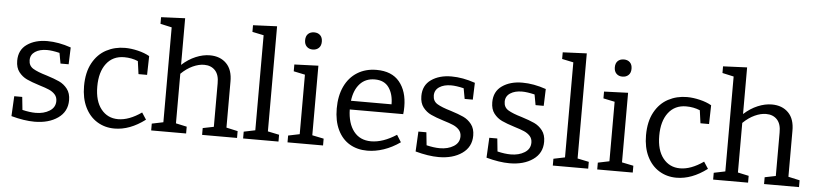

<svg xmlns="http://www.w3.org/2000/svg" viewBox="-45 -1027 5483 1292"><g transform="rotate(5 2696.0 -381.0)"><path d="M266 -307Q320 -290 352.5 -275Q385 -260 408 -230.5Q431 -201 431 -154Q431 -77 369 -33.5Q307 10 211 10Q142 10 54 -14L61 -149H115L124 -62Q174 -50 214 -50Q269 -50 307.5 -74Q346 -98 346 -141Q346 -168 330 -185.5Q314 -203 290 -213.5Q266 -224 223 -237Q169 -254 137 -269Q105 -284 82.5 -313Q60 -342 60 -389Q60 -462 114.5 -500Q169 -538 251 -538Q327 -538 411 -509L407 -395H352L339 -466Q288 -478 254 -478Q205 -478 174 -457.5Q143 -437 143 -400Q143 -362 173.5 -343.5Q204 -325 266 -307Z M958 -69Q855 9 751 9Q686 9 634 -23Q582 -55 552.5 -115.5Q523 -176 523 -258Q523 -351 557.5 -414Q592 -477 649.5 -507.5Q707 -538 776 -538Q817 -538 863 -527Q909 -516 942 -497L939 -370H881L869 -457Q826 -475 776 -475Q699 -475 655.5 -418Q612 -361 612 -263Q612 -165 655.5 -110.5Q699 -56 770 -56Q844 -56 928 -115Z M1502 -63 1579 -46V0H1343V-46L1417 -61V-354Q1418 -412 1390.5 -441.5Q1363 -471 1316 -471Q1280 -471 1239.5 -452.5Q1199 -434 1161 -397V-62L1235 -46V0H999V-46L1076 -62V-703L999 -720V-765L1161 -772V-457Q1205 -497 1254 -517.5Q1303 -538 1349 -538Q1419 -538 1461 -495.5Q1503 -453 1502 -372Z M1782 -772V-62L1859 -46V0H1620V-46L1697 -62V-704L1620 -720V-765Z M2082 -532V-62L2160 -46V0H1920V-46L1997 -62V-464L1920 -480V-526ZM1978 -695Q1978 -723 1993.5 -738Q2009 -753 2035 -753Q2060 -753 2075.5 -738Q2091 -723 2091 -695Q2091 -667 2075 -652Q2059 -637 2034 -637Q2009 -637 1993.5 -652.5Q1978 -668 1978 -695Z M2650 -115 2680 -67Q2626 -29 2569.5 -10Q2513 9 2459 9Q2391 9 2339.5 -21.5Q2288 -52 2259 -112Q2230 -172 2230 -256Q2230 -342 2260 -405.5Q2290 -469 2345.5 -503.5Q2401 -538 2475 -538Q2578 -538 2630 -475Q2682 -412 2682 -307Q2682 -277 2679 -257H2318Q2320 -163 2362 -109.5Q2404 -56 2479 -56Q2559 -56 2650 -115ZM2321 -316H2595Q2595 -385 2564 -429Q2533 -473 2469 -473Q2406 -473 2368 -431Q2330 -389 2321 -316Z M2996 -307Q3050 -290 3082.5 -275Q3115 -260 3138 -230.5Q3161 -201 3161 -154Q3161 -77 3099 -33.5Q3037 10 2941 10Q2872 10 2784 -14L2791 -149H2845L2854 -62Q2904 -50 2944 -50Q2999 -50 3037.5 -74Q3076 -98 3076 -141Q3076 -168 3060 -185.5Q3044 -203 3020 -213.5Q2996 -224 2953 -237Q2899 -254 2867 -269Q2835 -284 2812.5 -313Q2790 -342 2790 -389Q2790 -462 2844.5 -500Q2899 -538 2981 -538Q3057 -538 3141 -509L3137 -395H3082L3069 -466Q3018 -478 2984 -478Q2935 -478 2904 -457.5Q2873 -437 2873 -400Q2873 -362 2903.5 -343.5Q2934 -325 2996 -307Z M3475 -307Q3529 -290 3561.5 -275Q3594 -260 3617 -230.5Q3640 -201 3640 -154Q3640 -77 3578 -33.5Q3516 10 3420 10Q3351 10 3263 -14L3270 -149H3324L3333 -62Q3383 -50 3423 -50Q3478 -50 3516.5 -74Q3555 -98 3555 -141Q3555 -168 3539 -185.5Q3523 -203 3499 -213.5Q3475 -224 3432 -237Q3378 -254 3346 -269Q3314 -284 3291.5 -313Q3269 -342 3269 -389Q3269 -462 3323.5 -500Q3378 -538 3460 -538Q3536 -538 3620 -509L3616 -395H3561L3548 -466Q3497 -478 3463 -478Q3414 -478 3383 -457.5Q3352 -437 3352 -400Q3352 -362 3382.5 -343.5Q3413 -325 3475 -307Z M3874 -772V-62L3951 -46V0H3712V-46L3789 -62V-704L3712 -720V-765Z M4174 -532V-62L4252 -46V0H4012V-46L4089 -62V-464L4012 -480V-526ZM4070 -695Q4070 -723 4085.5 -738Q4101 -753 4127 -753Q4152 -753 4167.5 -738Q4183 -723 4183 -695Q4183 -667 4167 -652Q4151 -637 4126 -637Q4101 -637 4085.5 -652.5Q4070 -668 4070 -695Z M4754 -69Q4651 9 4547 9Q4482 9 4430 -23Q4378 -55 4348.5 -115.5Q4319 -176 4319 -258Q4319 -351 4353.5 -414Q4388 -477 4445.5 -507.5Q4503 -538 4572 -538Q4613 -538 4659 -527Q4705 -516 4738 -497L4735 -370H4677L4665 -457Q4622 -475 4572 -475Q4495 -475 4451.5 -418Q4408 -361 4408 -263Q4408 -165 4451.5 -110.5Q4495 -56 4566 -56Q4640 -56 4724 -115Z M5298 -63 5375 -46V0H5139V-46L5213 -61V-354Q5214 -412 5186.5 -441.5Q5159 -471 5112 -471Q5076 -471 5035.5 -452.5Q4995 -434 4957 -397V-62L5031 -46V0H4795V-46L4872 -62V-703L4795 -720V-765L4957 -772V-457Q5001 -497 5050 -517.5Q5099 -538 5145 -538Q5215 -538 5257 -495.5Q5299 -453 5298 -372Z"/></g></svg>

Font: Bitter Pro
Style: Regular
Weight: 400
Designer: Sol Matas, and Bitter project Authors
Foundry: Sol Matas
Version: Version 1.010